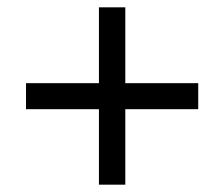

<svg xmlns="http://www.w3.org/2000/svg" viewBox="-20 -615 612 524"><path d="M250 -111V-317H51V-388H250V-595H322V-388H521V-317H322V-111Z"/></svg>

Font: malayalam115
Style: Regular
Weight: 400
Designer: Jelle Bosma - Monotype Design Team
Foundry: Monotype Imaging Inc.
Version: Version 2.103